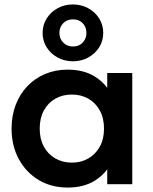

<svg xmlns="http://www.w3.org/2000/svg" viewBox="-20 -828 688 863"><path d="M284 15Q210.5 15 153.8 -19Q97 -53 64.5 -113Q32 -173 32 -250Q32 -308 50.5 -356.5Q69 -405 102.8 -440.5Q136.5 -476 182.8 -495.5Q229 -515 284 -515Q356.5 -515 406 -484Q440 -463 462 -433V-500H574.5V0H462V-67Q440 -37 406 -16Q356.5 15 284 15ZM303 -97Q344.5 -97 377 -115.8Q409.5 -134.5 428.5 -168.8Q447.5 -203 447.5 -250Q447.5 -297 428.5 -331.5Q409.5 -366 377 -384.5Q344.5 -403 303 -403Q261.5 -403 228.8 -384.5Q196 -366 177.2 -331.5Q158.5 -297 158.5 -250Q158.5 -203 177.2 -168.8Q196 -134.5 228.8 -115.8Q261.5 -97 303 -97ZM308 -552.5Q270 -552.5 239 -569.5Q208 -586.5 189.8 -615.2Q171.5 -644 171.5 -680Q171.5 -716 189.8 -745Q208 -774 239 -791Q270 -808 308 -808Q345.5 -808 376.5 -791Q407.5 -774 425.8 -745Q444 -716 444 -680Q444 -644 425.8 -615.2Q407.5 -586.5 376.5 -569.5Q345.5 -552.5 308 -552.5ZM308 -619Q335.5 -619 352 -636.8Q368.5 -654.5 368.5 -680Q368.5 -706 352 -723.5Q335.5 -741 308 -741Q281 -741 264 -723.5Q247 -706 247 -680Q247 -654.5 264 -636.8Q281 -619 308 -619Z"/></svg>

Font: Geologica EX Med
Style: Regular
Weight: 500
Designer: Sindre Bremnes, Frode Helland
Foundry: Monokrom Skriftforlag AS
Version: Version 1.010;gftools[0.9.28]